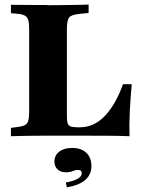

<svg xmlns="http://www.w3.org/2000/svg" viewBox="-20 -591 617 833"><path d="M176.6 -2.4Q152.4 -2.4 125 -2Q97.6 -1.6 71.8 -1.2Q46 -0.8 27.4 0V-36.3L52.4 -39.5Q75 -41.9 86.7 -47.6Q98.4 -53.2 102.4 -66.5Q106.5 -79.8 106.5 -105.6V-369.4H270.2V-89.5Q270.2 -68.5 273 -57.7Q275.8 -46.8 285.9 -42.7Q296 -38.7 316.9 -38.7H326.6Q358.1 -38.7 385.5 -51.6Q412.9 -64.5 436.3 -89.5Q459.7 -114.5 479 -148.8Q498.4 -183.1 513.7 -225.8H551.6Q546 -165.3 543.1 -108.9Q540.3 -52.4 541.9 0Q507.3 -1.6 457.7 -2Q408.1 -2.4 334.7 -2.4H187.9ZM176.6 -569.4 189.5 -568.5H200Q226.6 -568.5 256.5 -569Q286.3 -569.4 314.5 -569.8Q342.7 -570.2 364.5 -571V-534.7L323.4 -530.6Q290.3 -527.4 280.2 -515.3Q270.2 -503.2 270.2 -465.3V-369.4H106.5V-465.3Q106.5 -491.1 102.4 -504.4Q98.4 -517.7 86.7 -523.8Q75 -529.8 52.4 -531.5L27.4 -533.9V-570.2Q46 -570.2 71.8 -569.8Q97.6 -569.4 125 -569.4Q152.4 -569.4 176.6 -569.4ZM270.2 221.8 265.3 200.8Q298.4 195.2 316.5 184.7Q334.7 174.2 334.7 161.3Q334.7 146 317.7 146Q307.3 146 295.6 151.2Q283.9 156.5 266.1 156.5Q242.7 156.5 229.4 143.5Q216.1 130.6 216.1 109.7Q216.1 83.1 237.1 66.9Q258.1 50.8 292.7 50.8Q332.3 50.8 354.4 71.8Q376.6 92.7 376.6 129Q376.6 166.1 350.8 189.1Q325 212.1 270.2 221.8Z"/></svg>

Font: Playfair 9pt Black
Style: Regular
Weight: 900
Designer: Claus Eggers Sørensen
Foundry: Claus Eggers Sørensen
Version: Version 2.203